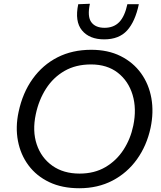

<svg xmlns="http://www.w3.org/2000/svg" viewBox="-20 -991 857 1022"><path d="M402 11Q310.5 11 242.2 -21.5Q174 -54 131.8 -110.8Q89.5 -167.5 75.5 -241Q61.5 -314.5 79 -395.5Q100.5 -497 153.8 -571.2Q207 -645.5 286 -685.8Q365 -726 465.5 -726Q555 -726 622 -692.5Q689 -659 730.8 -601Q772.5 -543 785.8 -468.2Q799 -393.5 781.5 -310.5Q761 -215.5 709 -143Q657 -70.5 579 -29.8Q501 11 402 11ZM403.5 -67Q482.5 -67 541.2 -101.5Q600 -136 637.5 -194Q675 -252 689.5 -322.5Q708 -412 685.8 -486Q663.5 -560 606.8 -604Q550 -648 464.5 -648Q383.5 -648 323.5 -613.5Q263.5 -579 225 -519Q186.5 -459 170.5 -383Q151.5 -294 175.5 -222.5Q199.5 -151 258.5 -109Q317.5 -67 403.5 -67ZM534.5 -781.5Q456 -781.5 416.5 -829.2Q377 -877 396.5 -968.5L458.5 -971Q444 -903 466 -873Q488 -843 536.5 -843Q585 -843 614.5 -873.2Q644 -903.5 658 -968.5H719Q699.5 -876 656.5 -828.8Q613.5 -781.5 534.5 -781.5Z"/></svg>

Font: Commissioner
Style: Italic
Weight: 400
Italic angle: -12°
Designer: Kostas Bartsokas
Foundry: Kostas Bartsokas
Version: Version 1.000; ttfautohint (v1.8.3)